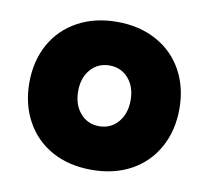

<svg xmlns="http://www.w3.org/2000/svg" viewBox="-61 -860 674 620"><g transform="rotate(10 276.0 -550.5)"><path d="M30 -551Q30 -622 60.5 -677Q91 -732 147 -762.5Q203 -793 276 -793Q349 -793 405 -762.5Q461 -732 491.5 -677Q522 -622 522 -551Q522 -480 491.5 -424.5Q461 -369 405.5 -338.5Q350 -308 276 -308Q202 -308 146.5 -338.5Q91 -369 60.5 -424.5Q30 -480 30 -551ZM276 -451Q314 -451 338 -479Q362 -507 362 -551Q362 -595 338 -622.5Q314 -650 276 -650Q238 -650 214 -622.5Q190 -595 190 -551Q190 -507 214 -479Q238 -451 276 -451Z"/></g></svg>

Font: LINE Seed JP_TTF ExtraBold
Style: Regular
Weight: 800
Designer: LY Corporation & Fontrix & Fontworks
Version: Version 1.015